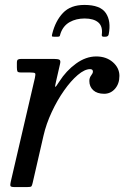

<svg xmlns="http://www.w3.org/2000/svg" viewBox="-20 -759 529 779"><path d="M67 -520H198Q215.5 -520 221.2 -516.5Q227 -513 223.5 -499L207.5 -429Q202.5 -408 204.2 -406.5Q206 -405 220.5 -428Q248.5 -472 288.5 -501Q328.5 -530 370.5 -530Q411 -530 437.8 -506.8Q464.5 -483.5 464.5 -451Q464.5 -419.5 446.8 -399Q429 -378.5 402.5 -378.5Q374 -378.5 358.2 -393Q342.5 -407.5 342.5 -430.5Q342.5 -443.5 349.8 -452.8Q357 -462 357 -468.5Q357 -478.5 345.5 -478.5Q323.5 -478.5 295.5 -454.8Q267.5 -431 239.8 -391.5Q212 -352 189.8 -304.2Q167.5 -256.5 156.5 -208.5L112.5 -17Q110 -5.5 107.2 -2.8Q104.5 0 90 0H39Q23.5 0 22.2 -5Q21 -10 23.5 -21L121.5 -442.5Q125 -458 122.5 -461.5Q120 -465 101 -465H65Q53 -465 50.8 -469.2Q48.5 -473.5 48.5 -486V-504Q48.5 -515 53 -517.5Q57.5 -520 67 -520ZM322.5 -739Q387 -739 409.2 -706.2Q431.5 -673.5 421 -619.5Q419 -610 407.5 -610H400.5Q392 -610 393 -618Q397.5 -652 378.8 -668Q360 -684 323.5 -684Q289 -684 263 -669.5Q237 -655 226 -624.5Q223.5 -617.5 222.8 -613.8Q222 -610 213 -610H199.5Q191.5 -610 190.8 -612.2Q190 -614.5 192 -622Q205 -674.5 235.8 -706.8Q266.5 -739 322.5 -739Z"/></svg>

Font: Besley
Style: Italic
Weight: 400
Italic angle: -13°
Designer: Owen Earl
Foundry: indestructible type*
Version: Version 4.000; ttfautohint (v1.8.4.7-5d5b)